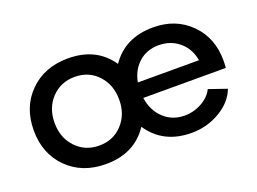

<svg xmlns="http://www.w3.org/2000/svg" viewBox="-87 -722 1255 936"><g transform="rotate(-20 541.0 -254.0)"><path d="M765 -71Q813 -71 855 -94.5Q897 -118 914 -154L1007 -122Q984 -60 916.5 -20Q849 20 769 20Q622 20 547 -92Q473 20 324 20Q202 20 125 -56.5Q48 -133 48 -254Q48 -375 125 -451.5Q202 -528 324 -528Q471 -528 545 -419Q619 -528 766 -528Q883 -528 958.5 -452.5Q1034 -377 1034 -259Q1034 -243 1032 -221H604Q614 -153 658 -112Q702 -71 765 -71ZM491 -254Q491 -331 444 -381.5Q397 -432 324 -432Q251 -432 203.5 -381.5Q156 -331 156 -254Q156 -177 203.5 -126.5Q251 -76 324 -76Q397 -76 444 -126.5Q491 -177 491 -254ZM605 -301H922Q912 -362 868 -399.5Q824 -437 761 -437Q700 -437 658 -399.5Q616 -362 605 -301Z"/></g></svg>

Font: Metropolitano Medium
Style: Regular
Weight: 500
Designer: Fonts by Alex Slobzheninov & Chris M. Simpson / Changes by Cristiano Sobral
Foundry: Fonts by Alex Slobzheninov & Chris M. Simpson / Changes by Cristiano Sobral
Version: Version 1.00;August 30, 2020;FontCreator 13.0.0.2681 64-bit